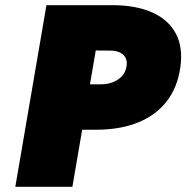

<svg xmlns="http://www.w3.org/2000/svg" viewBox="-20 -720 718 740"><path d="M159 -700 39 0H259L379 -700ZM270 -526 405 -525Q428 -525 443.5 -517Q459 -509 465 -495Q471 -481 467 -461Q463 -440 449 -425.5Q435 -411 414.5 -403Q394 -395 369 -395H246L215 -220H356Q447 -221 514.5 -249Q582 -277 623 -330Q664 -383 675 -460Q686 -537 658 -590Q630 -643 569 -671Q508 -699 420 -700H297Z"/></svg>

Font: Jost Black
Style: Italic
Weight: 900
Italic angle: -5°
Version: Version 3.710